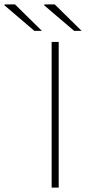

<svg xmlns="http://www.w3.org/2000/svg" viewBox="-134 -850 390 870"><path d="M100 0V-660H132V0ZM22 -710 -114 -826 -112 -830H-66L56 -710ZM202 -710 66 -826 68 -830H114L236 -710Z"/></svg>

Font: Source Sans 3 ExtraLight ExtraLight
Style: Regular
Weight: 250
Version: Version 3.052;hotconv 1.1.0;makeotfexe 2.6.0